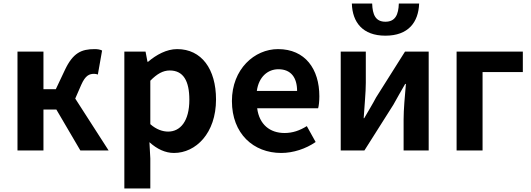

<svg xmlns="http://www.w3.org/2000/svg" viewBox="-20 -852 3009 1087"><path d="M79 0H226V-232H299L435 0H595L406 -294L440 -372C464 -426 486 -434 514 -434C522 -434 528 -432 534 -430L558 -566C546 -572 531 -574 516 -574C441 -574 393 -553 347 -455L296 -347H226V-560H79Z M684 215H831V45L826 -47C869 -8 916 14 965 14C1088 14 1203 -97 1203 -289C1203 -461 1121 -574 983 -574C923 -574 865 -542 818 -502H815L804 -560H684ZM932 -107C902 -107 866 -118 831 -149V-395C869 -434 903 -453 941 -453C1018 -453 1052 -394 1052 -287C1052 -165 1000 -107 932 -107Z M1572 14C1641 14 1712 -10 1767 -48L1717 -138C1677 -113 1637 -99 1591 -99C1508 -99 1448 -147 1436 -239H1781C1785 -252 1788 -279 1788 -307C1788 -461 1708 -574 1554 -574C1421 -574 1293 -461 1293 -280C1293 -95 1415 14 1572 14ZM1434 -337C1445 -418 1497 -460 1556 -460C1628 -460 1662 -412 1662 -337Z M2162 -650C2292 -650 2349 -726 2353 -832H2238C2236 -769 2218 -729 2162 -729C2106 -729 2089 -769 2087 -832H1972C1975 -726 2033 -650 2162 -650ZM1909 0H2043L2207 -259C2225 -292 2255 -344 2274 -377H2278C2272 -307 2265 -233 2265 -176V0H2407V-560H2273L2109 -300C2092 -267 2061 -216 2042 -183H2039C2043 -252 2051 -327 2051 -383V-560H1909Z M2565 0H2712V-444H2940V-560H2565Z"/></svg>

Font: DAIFUKU Sans JP
Style: Bold
Weight: 700
Designer: Original font ‘Source Han Sans JP’ : Ryoko NISHIZUKA  (kana, bopomofo & ideographs); Paul D. Hunt (Latin, Greek & Cyrill
Foundry: Daifuku
Version: Version 1.001